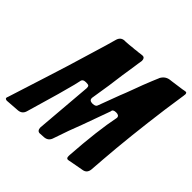

<svg xmlns="http://www.w3.org/2000/svg" viewBox="-269 -914 1070 1070"><g transform="rotate(45 266.0 -379.5)"><path d="M16 -15 -67 -9Q-80 -11 -80 -18Q-80 -23 -77 -29L-4 -258Q24 -342 106 -617L123 -677Q131 -708 160 -710H170Q191 -711 226 -715Q230 -715 234.5 -715.5Q239 -716 244.5 -717Q250 -718 253 -718Q257 -718 261.5 -718.5Q266 -719 271.5 -720Q277 -721 280 -721L291 -722Q309 -722 309 -698L308 -692Q307 -686 304.5 -670Q302 -654 301 -645Q295 -608 289 -567Q279 -483 258 -357V-354Q258 -335 283 -335Q308 -335 312 -353L358 -476Q362 -485 371 -508.5Q380 -532 384 -543Q409 -612 429 -660L445 -698L444 -697Q460 -729 492 -734H491L508 -736Q556 -742 580 -746L596 -749H599L603 -750Q612 -750 612 -736L611 -731V-728L592 -598Q559 -351 544 -154L538 -73Q535 -40 506 -35Q490 -32 459 -26.5Q428 -21 414 -18H416L413 -17L414 -18H412L407 -17Q395 -17 395 -33V-42Q409 -248 435 -376Q435 -394 411 -394Q385 -394 385 -377Q374 -345 325 -211Q297 -141 265 -45Q256 -15 225 -12L207 -11Q196 -11 191 -10Q172 -11 171 -36L199 -374Q199 -386 194.5 -390Q190 -394 173 -394Q147 -394 145 -374Q142 -360 137 -339Q105 -218 93 -180L55 -49Q47 -18 16 -15Z"/></g></svg>

Font: Bangerz Fix
Style: Regular
Weight: 400
Designer: vernon adams
Foundry: Vernon Adams
Version: Version 2.10;December 28, 2023;FontCreator 13.0.0.2683 64-bi